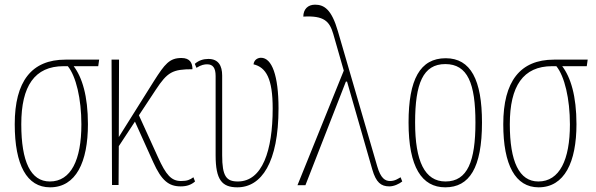

<svg xmlns="http://www.w3.org/2000/svg" viewBox="-20 -791 2548 821"><path d="M194 10C305 10 356 -98 356 -260C356 -381 331 -461 295 -508H400L404 -536H260C115 -536 43 -443 43 -260C43 -85 95 10 194 10ZM193 -15C111 -15 71 -100 71 -260C71 -423 128 -508 252 -508H270C305 -465 328 -369 328 -259C328 -108 284 -15 193 -15Z M459 0H487L488 -166L557 -271L635 -98C671 -18 702 6 753 6C779 6 798 -1 814 -15L807 -33C792 -22 780 -17 754 -17C713 -17 690 -42 655 -120L574 -298L646 -407C696 -483 718 -495 803 -495C803 -522 792 -543 756 -543C705 -543 685 -518 638 -444L488 -205L489 -536H457Z M995 10C1098 10 1171 -96 1171 -328C1171 -467 1143 -544 1096 -544C1085 -544 1067 -538 1064 -516C1118 -503 1146 -455 1146 -327C1146 -147 1102 -15 997 -15C948 -15 930 -37 930 -127V-468C930 -510 914 -539 871 -539C850 -539 830 -533 813 -518L820 -501C841 -514 854 -516 866 -516C890 -516 902 -501 902 -466V-127C902 -22 929 10 995 10Z M1252 1H1286L1459 -442H1464L1572 -66C1588 -11 1609 6 1645 6C1664 6 1686 -4 1700 -15L1693 -33C1682 -27 1669 -17 1648 -17C1627 -17 1608 -28 1593 -80L1425 -657C1398 -751 1366 -771 1327 -771C1296 -771 1277 -751 1277 -720C1366 -725 1389 -700 1405 -646L1450 -489Z M1884 10C1987 10 2041 -73 2041 -267C2041 -449 1993 -542 1886 -542C1776 -542 1727 -451 1727 -267C1727 -76 1784 10 1884 10ZM1885 -15C1796 -15 1755 -102 1755 -267C1755 -434 1789 -517 1884 -517C1980 -517 2013 -434 2013 -267C2013 -103 1980 -15 1885 -15Z M2283 10C2394 10 2445 -98 2445 -260C2445 -381 2420 -461 2384 -508H2489L2493 -536H2349C2204 -536 2132 -443 2132 -260C2132 -85 2184 10 2283 10ZM2282 -15C2200 -15 2160 -100 2160 -260C2160 -423 2217 -508 2341 -508H2359C2394 -465 2417 -369 2417 -259C2417 -108 2373 -15 2282 -15Z"/></svg>

Font: Noto Serif ExtraCondensed Thin
Style: Regular
Weight: 100
Width: 2
Designer: Monotype Design Team
Foundry: Monotype Imaging Inc.
Version: Version 2.013